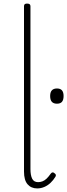

<svg xmlns="http://www.w3.org/2000/svg" viewBox="-20 -1035 375 1072"><path d="M188 17Q154 17 134 -6Q114 -29 114 -77V-1000Q114 -1008 118 -1011.5Q122 -1015 131 -1015Q141 -1015 145.5 -1011.5Q150 -1008 150 -1000V-91Q150 -57 159.5 -37.5Q169 -18 193 -18Q205 -18 217 -22.5Q229 -27 240 -37.5Q251 -48 263 -65Q268 -72 273.5 -72.5Q279 -73 284 -68Q290 -64 291.5 -59.5Q293 -55 290 -49Q278 -29 262 -14Q246 1 227 9Q208 17 188 17ZM298 -456Q279 -456 269.5 -466.5Q260 -477 260 -499Q260 -520 269.5 -530.5Q279 -541 298 -541Q317 -541 326 -530.5Q335 -520 335 -499Q335 -477 326 -466.5Q317 -456 298 -456Z"/></svg>

Font: Playwrite NG Modern Thin
Style: Regular
Weight: 250
Designer: Veronika Burian, José Scaglione
Foundry: TypeTogether
Version: Version 1.002